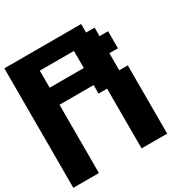

<svg xmlns="http://www.w3.org/2000/svg" viewBox="-192 -1047 1195 1218"><g transform="rotate(-30 406.0 -437.5)"><path d="M500 0H687.5V-500H625V-625H687.5V-750H625V-812.5H562.5V-875H0V0H187.5V-500H437.5V-437.5H500ZM437.5 -625H187.5V-750H437.5Z"/></g></svg>

Font: Faithful 32x
Style: Semibold
Weight: 400
Foundry: Faithful Resource Pack
Version: Version 1.0; January 27, 2023